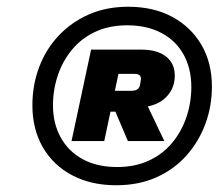

<svg xmlns="http://www.w3.org/2000/svg" viewBox="-20 -759 648 569"><path d="M324 -210Q250 -210 194 -239.5Q138 -269 107 -322.5Q76 -376 76 -447Q76 -507 96 -560Q116 -613 153.5 -653Q191 -693 243 -716Q295 -739 360 -739Q435 -739 490.5 -709Q546 -679 577 -626Q608 -573 608 -502Q608 -444 588.5 -391.5Q569 -339 532.5 -298Q496 -257 443.5 -233.5Q391 -210 324 -210ZM327 -264Q380 -264 421 -283Q462 -302 490 -335.5Q518 -369 532.5 -412Q547 -455 547 -501Q547 -556 524 -597.5Q501 -639 458 -661.5Q415 -684 357 -684Q304 -684 263 -665Q222 -646 194 -612.5Q166 -579 151.5 -536Q137 -493 137 -447Q137 -393 160 -351.5Q183 -310 225.5 -287Q268 -264 327 -264ZM192 -341 250 -612H398Q446 -612 472 -591.5Q498 -571 498 -535Q498 -500 476 -475Q454 -450 415 -443H413L415 -450L467 -341H359L322 -428H301L314 -490H370Q382 -490 388 -495Q394 -500 395 -508L397 -520Q399 -529 395 -534.5Q391 -540 379 -540H331L289 -341Z"/></svg>

Font: Hubot Sans Condensed ExtraLight Black
Style: Italic
Weight: 900
Italic angle: -12.0243°
Version: Version 2.000